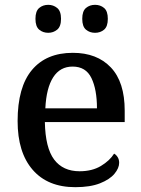

<svg xmlns="http://www.w3.org/2000/svg" viewBox="-20 -766 585 796"><path d="M292 10Q178 10 115.5 -62Q53 -134 53 -264Q53 -405 112.5 -476Q172 -547 282 -547Q382 -547 439.5 -486.5Q497 -426 497 -307V-260H166Q168 -153 204.5 -104.5Q241 -56 310 -56Q362 -56 398.5 -78Q435 -100 453 -129Q461 -125 467.5 -115Q474 -105 474 -91Q474 -69 454.5 -45.5Q435 -22 394.5 -6Q354 10 292 10ZM382 -317Q382 -395 359 -442.5Q336 -490 281 -490Q229 -490 200.5 -445.5Q172 -401 168 -317ZM374 -630Q352 -630 336.5 -643Q321 -656 321 -688Q321 -720 336.5 -733Q352 -746 374 -746Q396 -746 411.5 -733Q427 -720 427 -688Q427 -656 411.5 -643Q396 -630 374 -630ZM180 -630Q158 -630 142.5 -643Q127 -656 127 -688Q127 -720 142.5 -733Q158 -746 180 -746Q201 -746 217 -733Q233 -720 233 -688Q233 -656 217 -643Q201 -630 180 -630Z"/></svg>

Font: Noto Serif Tamil Medium
Style: Regular
Weight: 500
Designer: Indian Type Foundry, Tom Grace, and the Monotype Design Team
Foundry: Monotype Imaging Inc.
Version: Version 2.004; ttfautohint (v1.8.4.7-5d5b)